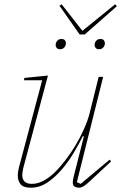

<svg xmlns="http://www.w3.org/2000/svg" viewBox="-20 -865 567 897"><path d="M124 12Q90 12 76.5 -4Q63 -20 63 -45Q63 -59 68 -81L177 -490H92L94 -501L204 -512L89 -81Q84 -59 84 -48Q84 -6 129 -6Q179 -6 234 -58Q258 -81 284 -114.5Q310 -148 332.5 -185.5Q355 -223 372.5 -262.5Q390 -302 399 -337L441 -506H462L339 -14L357 -6L492 -119L499 -111L410 -28Q384 -3 371.5 4.5Q359 12 348 12Q340 12 330 7.5Q320 3 320 -13Q320 -23 325 -43L372 -228L367 -229Q351 -196 326.5 -154.5Q302 -113 271 -76Q240 -39 203 -13.5Q166 12 124 12ZM261 -635Q250 -635 245 -641Q240 -647 240 -655Q240 -663 244 -670Q247 -675 252.5 -679Q258 -683 267 -683Q278 -683 283 -677Q288 -671 288 -663Q288 -655 284 -648Q281 -643 275.5 -639Q270 -635 261 -635ZM443 -635Q432 -635 427 -641Q422 -647 422 -655Q422 -663 426 -670Q429 -675 434.5 -679Q440 -683 449 -683Q460 -683 465 -677Q470 -671 470 -663Q470 -655 466 -648Q463 -643 457.5 -639Q452 -635 443 -635ZM258 -838 268 -845 365 -721 518 -845 526 -836 376 -704H352Z"/></svg>

Font: IBM Plex Serif Thin
Style: Italic
Weight: 100
Italic angle: -14°
Designer: Mike Abbink, Paul van der Laan, Pieter van Rosmalen
Foundry: Bold Monday
Version: Version 3.001